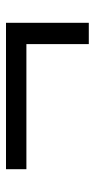

<svg xmlns="http://www.w3.org/2000/svg" viewBox="142 -605 316 640"><g transform="rotate(-90 300.0 -285.0)"><path d="M473 -147V-355H56V-423H544V-147Z"/></g></svg>

Font: Nunito Sans 12pt ExtraLight Medium
Style: Regular
Weight: 500
Version: Version 3.101;gftools[0.9.27]